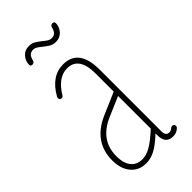

<svg xmlns="http://www.w3.org/2000/svg" viewBox="-202 -670 718 718"><g transform="rotate(-45 157.5 -310.5)"><path d="M113 0Q75 0 52.5 -26.5Q30 -53 30 -98Q30 -195 128 -238L216 -276V-371Q216 -461 154 -461Q106 -461 70 -401Q67 -396 62 -396Q51 -396 51 -406Q51 -409 53 -413Q92 -482 154 -482Q237 -482 237 -371V-44Q237 -21 255 -21Q265 -21 272 -28Q275 -31 279 -31Q290 -31 290 -20Q290 -16 287 -13Q274 0 255 0Q216 0 216 -44V-55Q183 -24 159.5 -12Q136 0 113 0ZM52 -98Q52 -61 68 -41Q84 -21 113 -21Q134 -21 157 -34Q180 -47 216 -80V-253L137 -219Q52 -182 52 -98ZM195 -560Q179 -560 167.5 -567.5Q156 -575 146 -583Q138 -590 130 -595Q122 -600 113 -600Q91 -600 85 -573Q82 -562 73 -562Q63 -562 63 -571Q63 -590 76.5 -605.5Q90 -621 112 -621Q128 -621 139.5 -613.5Q151 -606 161 -598Q169 -591 177 -586Q185 -581 194 -581Q216 -581 222 -608Q225 -619 234 -619Q244 -619 244 -610Q244 -591 230.5 -575.5Q217 -560 195 -560Z"/></g></svg>

Font: Zen Loop
Style: Regular
Weight: 400
Designer: Yoshimichi Ohira
Foundry: A-1 Corp ZenFonts
Version: Version 1.000; ttfautohint (v1.8.3)